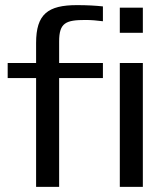

<svg xmlns="http://www.w3.org/2000/svg" viewBox="-20 -730 656 750"><path d="M538 -602V-700H448V-602ZM538 0V-484H448V0ZM314 -652C336 -652 359 -650 382 -647V-705C354 -708 320 -710 281 -710C167 -710 121 -675 121 -562V-484H10V-425H121V0H211V-425H382V-484H211V-568C211 -641 237 -652 314 -652Z"/></svg>

Font: Gamestation Text
Style: Bold
Weight: 400
Designer: Jonas Hecksher
Foundry: Jonas Hecksher, Playtypeª, e-types AS
Version: Version 1.003